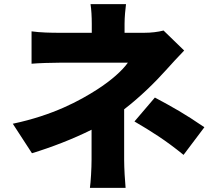

<svg xmlns="http://www.w3.org/2000/svg" viewBox="-20 -846 1040 931"><path d="M870 -95 971 -229C873 -296 822 -324 731 -373L632 -257C714 -209 783 -166 870 -95ZM873 -601 773 -698C746 -691 714 -687 679 -687H584V-731C584 -764 588 -801 591 -826H419C423 -800 425 -765 425 -731V-687H265C230 -687 174 -688 133 -694V-537C165 -540 231 -542 268 -542C309 -542 542 -542 600 -542C573 -504 521 -457 451 -412C367 -358 237 -287 42 -246L135 -103C230 -132 334 -172 424 -217V-72C424 -30 420 38 416 65H589C586 34 582 -30 582 -72V-316C660 -376 732 -447 784 -505C808 -532 844 -571 873 -601Z"/></svg>

Font: ChiuKong Gothic MN Heavy
Style: Regular
Weight: 900
Designer: Ryoko NISHIZUKA 西塚涼子 (kana, bopomofo & ideographs); Paul D. Hunt (Latin, Greek & Cyrillic); Sandoll Communications 산돌커뮤니
Foundry: Adobe
Version: Version 1.300